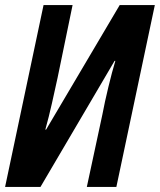

<svg xmlns="http://www.w3.org/2000/svg" viewBox="-22 -734 628 754"><path d="M137 0 428 -495H431Q418 -452 403.5 -392Q389 -332 380 -284L319 0H435L586 -714H448L159 -225H156Q170 -275 182 -328.5Q194 -382 204 -428L263 -714H149L-2 0Z"/></svg>

Font: Noto Sans Display Condensed
Style: Bold Italic
Weight: 700
Width: 3
Designer: Monotype Design team
Foundry: Monotype Imaging Inc.
Version: 1.000